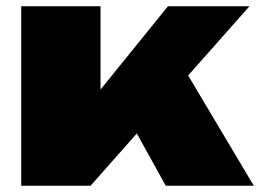

<svg xmlns="http://www.w3.org/2000/svg" viewBox="-20 -595 833 615"><path d="M48 0V-575H302V-192L229 -218L518 -575H779L270 0ZM511 0 357 -278 553 -403 793 0Z"/></svg>

Font: Unbounded Black
Style: Regular
Weight: 900
Designer: Luke Prowse, Jean-Baptiste Morizot, Fátima Lázaro, Florian Runge
Foundry: NaN
Version: Version 1.701;gftools[0.9.28.dev5+ged2979d]